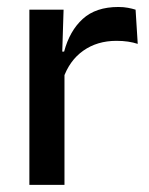

<svg xmlns="http://www.w3.org/2000/svg" viewBox="-20 -516 417 536"><path d="M156 -295.5 135 -372H159Q174.5 -430 211 -463.2Q247.5 -496.5 310.5 -496.5Q325.5 -496.5 337.2 -494.2Q349 -492 358.5 -489L364.5 -393.5Q352.5 -397.5 337.5 -399.8Q322.5 -402 305 -402Q251.5 -402 212.5 -374.5Q173.5 -347 156 -295.5ZM62 0V-489H157.5L153 -346.5L160 -339.5V0Z"/></svg>

Font: Anek Gujarati Medium Medium
Style: Regular
Weight: 500
Version: Version 1.003